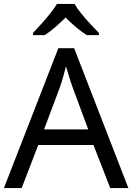

<svg xmlns="http://www.w3.org/2000/svg" viewBox="-20 -964 679 984"><path d="M545 0 459 -221H176L91 0H0L279 -717H360L638 0ZM352 -517Q349 -525 342 -546Q335 -567 328.5 -589.5Q322 -612 318 -624Q313 -604 307.5 -583.5Q302 -563 296.5 -546Q291 -529 287 -517L206 -301H432ZM362 -944Q374 -922 396.5 -894.5Q419 -867 443.5 -840.5Q468 -814 487 -795V-784H425Q399 -800 371 -823.5Q343 -847 316 -874Q289 -847 262 -824Q235 -801 209 -784H149V-795Q168 -815 191.5 -841Q215 -867 237 -894.5Q259 -922 272 -944Z"/></svg>

Font: Noto Sans Ambassadori
Style: Regular
Weight: 400
Designer: Monotype Design Team
Foundry: Monotype Imaging Inc.
Version: Version 2.013